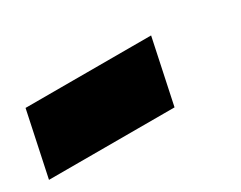

<svg xmlns="http://www.w3.org/2000/svg" viewBox="-93 -135 554 441"><g transform="rotate(-30 184.0 85.0)"><path d="M-55 170 -19 0H314L278 170Z"/></g></svg>

Font: Raleway Black
Style: Italic
Weight: 900
Italic angle: -12°
Designer: Matt McInerney, Pablo Impallari, Rodrigo Fuenzalida
Foundry: Matt McInerney, Pablo Impallari, Rodrigo Fuenzalida
Version: Version 4.101;RELEASE